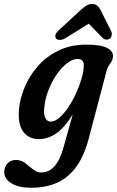

<svg xmlns="http://www.w3.org/2000/svg" viewBox="-76 -664 566 929"><path d="M352.5 9.5Q321.5 127.5 254 186Q186.5 244.5 74.5 244.5Q15 244.5 -20.2 223.2Q-55.5 202 -55.5 168Q-55.5 144 -40.2 127Q-25 110 1 110Q26 110 45.8 125.2Q65.5 140.5 84 155.5Q102.5 170.5 123.5 170.5Q197 170.5 230 53.5L276 -110.5Q238.5 -48.5 197.8 -19.8Q157 9 113 9Q62.5 9 36 -27.5Q9.5 -64 16 -135.5Q20.5 -187.5 43.5 -242.5Q66.5 -297.5 107.2 -344Q148 -390.5 206.8 -419.2Q265.5 -448 342 -448Q412.5 -448 443.2 -431.5Q474 -415 470.5 -387.5Q468.5 -373.5 462.8 -364.8Q457 -356 450.5 -346.5Q444 -337 439.5 -320.5ZM139 -149.5Q133.5 -114.5 142.5 -95Q151.5 -75.5 169 -75.5Q189 -75.5 211 -94.2Q233 -113 253.8 -143.8Q274.5 -174.5 291.2 -211Q308 -247.5 318.5 -283.2Q329 -319 329.5 -347.5Q330.5 -378.5 299.5 -378.5Q275 -378.5 248.8 -358.5Q222.5 -338.5 199.2 -305Q176 -271.5 159.8 -231Q143.5 -190.5 139 -149.5ZM240 -479Q225 -470.5 212.8 -470.8Q200.5 -471 195.5 -478Q183.5 -495 208 -517L310.5 -612Q327 -627 340.2 -635.8Q353.5 -644.5 369.5 -644.5Q386 -644.5 395.5 -636Q405 -627.5 412.5 -612L461.5 -514Q466.5 -503.5 464.2 -492.8Q462 -482 456.5 -478Q437.5 -464.5 419 -482L353.5 -549.5Z"/></svg>

Font: Fraunces 144pt S100 SemiBold
Style: Italic
Weight: 600
Italic angle: -16°
Version: Version 1.000; ttfautohint (v1.8.3)